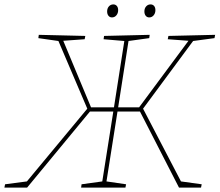

<svg xmlns="http://www.w3.org/2000/svg" viewBox="-40 -851 996 871"><path d="M933 -678 836 -665 609 -358 781 -28 875 -15 872 0H772L595 -345H493L443 -28L532 -15L529 0H328L330 -15L424 -28L474 -345H368L83 0H-20L-17 -15L82 -28L356 -358L225 -665L134 -678L136 -693L347 -688L344 -673L247 -666L373 -364H477L524 -665L430 -673L432 -688L639 -693L637 -678L543 -665L496 -364H591L815 -666L721 -673L724 -688L936 -693ZM446 -799Q446 -813 454 -822Q462 -831 474 -831Q484 -831 490 -824Q496 -817 496 -805Q496 -791 488 -781.5Q480 -772 468 -772Q458 -772 452 -779.5Q446 -787 446 -799ZM615 -799Q615 -813 623 -822Q631 -831 643 -831Q653 -831 659 -824Q665 -817 665 -805Q665 -791 657 -781.5Q649 -772 637 -772Q627 -772 621 -779.5Q615 -787 615 -799Z"/></svg>

Font: Bitter Pro Thin
Style: Italic
Weight: 250
Italic angle: -9°
Designer: Sol Matas, and Bitter project Authors
Foundry: Sol Matas
Version: Version 1.010